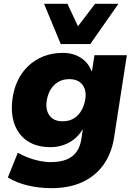

<svg xmlns="http://www.w3.org/2000/svg" viewBox="-20 -791 707 1002"><path d="M249 191Q185 191 125.5 177Q66 163 21 135L73 6Q97 20 125.5 31Q154 42 185 48.5Q216 55 244 55Q316 55 355 26Q394 -3 404 -62L412 -114H410Q392 -84 365.5 -63.5Q339 -43 308 -33Q277 -23 243 -23Q174 -23 126.5 -53Q79 -83 57.5 -138Q36 -193 44 -266Q50 -322 71.5 -368Q93 -414 128 -447Q163 -480 208.5 -497.5Q254 -515 307 -515Q363 -515 402.5 -489Q442 -463 458 -419L460 -420L473 -503H642L575 -71Q562 10 520 69Q478 128 409.5 159.5Q341 191 249 191ZM307 -158Q341 -158 366 -173.5Q391 -189 406.5 -217Q422 -245 426 -280Q431 -324 408.5 -351Q386 -378 341 -378Q308 -378 282.5 -362.5Q257 -347 242 -320Q227 -293 223 -259Q218 -214 240 -186Q262 -158 307 -158ZM297 -561 210 -771H332L387 -654L476 -771H598L451 -561Z"/></svg>

Font: Nunito Sans 8pt Black
Style: Italic
Weight: 900
Italic angle: -9°
Version: Version 3.101;gftools[0.9.27]